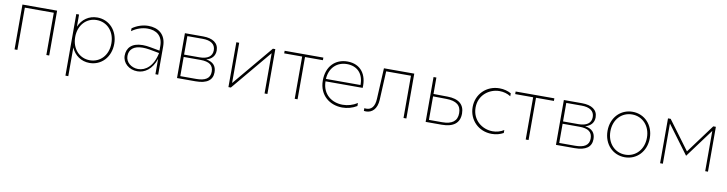

<svg xmlns="http://www.w3.org/2000/svg" viewBox="-23 -1261 8280 2188"><g transform="rotate(10 4116.5 -167.5)"><path d="M111 0H144V-489H479V0H512V-519H111Z M978 -522C881 -522 803 -467 766 -378V-519H734V194H767V-138C804 -50 883 4 978 4C1114 4 1219 -104 1219 -259C1219 -414 1114 -522 978 -522ZM976 -492C1096 -492 1186 -397 1186 -259C1186 -121 1096 -27 976 -27C857 -27 767 -121 767 -259C767 -397 857 -492 976 -492Z M1741 0H1773V-327C1773 -470 1679 -529 1567 -529C1504 -529 1436 -507 1382 -468V-435C1438 -476 1504 -497 1564 -497C1663 -497 1740 -447 1740 -327V-273L1631 -293C1598 -299 1569 -302 1542 -302C1413 -302 1359 -235 1359 -149C1359 -63 1435 3 1531 3C1615 3 1699 -51 1741 -178ZM1391 -150C1391 -224 1441 -273 1546 -273C1570 -273 1596 -271 1625 -266L1740 -245C1710 -91 1622 -24 1536 -24C1457 -24 1391 -77 1391 -150Z M1991 0H2206C2338 0 2401 -49 2401 -138C2401 -210 2364 -254 2282 -267C2343 -283 2382 -323 2382 -387C2382 -474 2313 -519 2201 -519H1991ZM2207 -28H2024V-250H2217C2321 -250 2368 -215 2368 -139C2368 -62 2312 -28 2207 -28ZM2201 -277H2024V-491H2201C2295 -491 2349 -455 2349 -384C2349 -313 2295 -277 2201 -277Z M2586 0H2614L3004 -466V0H3037V-519H3009L2619 -53V-519H2586Z M3353 0H3386V-489H3593V-519H3145V-489H3353Z M3902 4C3960 4 4018 -11 4071 -43V-78C4020 -45 3961 -28 3902 -28C3779 -28 3666 -104 3664 -257H4094C4104 -410 4027 -523 3872 -523C3731 -523 3632 -424 3632 -262C3632 -88 3761 4 3902 4ZM4064 -285H3664C3671 -413 3755 -493 3872 -493C3989 -493 4066 -418 4064 -285Z M4612 0H4645V-519H4294L4276 -163C4272 -67 4230 -31 4177 -31C4169 -31 4161 -31 4153 -33V-1C4161 0 4169 1 4177 1C4246 1 4303 -48 4309 -157L4325 -489H4612Z M4868 0H5054C5189 0 5260 -56 5260 -165C5260 -271 5192 -326 5064 -327L4901 -329V-519H4868ZM5054 -29H4901V-301L5054 -299C5170 -298 5227 -255 5227 -164C5227 -73 5169 -29 5054 -29Z M5632 4C5684 4 5729 -9 5767 -30V-64C5727 -39 5682 -27 5638 -27C5517 -27 5400 -114 5400 -260C5400 -405 5518 -492 5638 -492C5683 -492 5728 -480 5767 -455V-489C5729 -510 5683 -523 5632 -523C5480 -523 5366 -409 5366 -260C5366 -110 5480 4 5632 4Z M6026 0H6059V-489H6266V-519H5818V-489H6026Z M6376 0H6591C6723 0 6786 -49 6786 -138C6786 -210 6749 -254 6667 -267C6728 -283 6767 -323 6767 -387C6767 -474 6698 -519 6586 -519H6376ZM6592 -28H6409V-250H6602C6706 -250 6753 -215 6753 -139C6753 -62 6697 -28 6592 -28ZM6586 -277H6409V-491H6586C6680 -491 6734 -455 6734 -384C6734 -313 6680 -277 6586 -277Z M7172 3C7310 3 7416 -106 7416 -260C7416 -414 7310 -523 7172 -523C7033 -523 6927 -414 6927 -260C6927 -106 7033 3 7172 3ZM7172 -27C7052 -27 6960 -122 6960 -260C6960 -398 7052 -492 7172 -492C7291 -492 7383 -398 7383 -260C7383 -122 7291 -27 7172 -27Z M7581 0H7613V-465L7858 -135L8103 -466V0H8135V-519H8105L7859 -186L7612 -519H7581Z"/></g></svg>

Font: Chess Sans ExtraLight
Style: Regular
Weight: 275
Designer: Wolf Bōese
Foundry: Wolf Bōese
Version: Version 7.223;Glyphs 3.3 (3306)